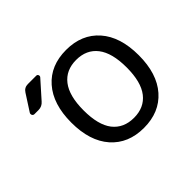

<svg xmlns="http://www.w3.org/2000/svg" viewBox="-154 -1052 1309 1309"><g transform="rotate(-45 500.0 -397.5)"><path d="M424.8 -177.7Q479.5 -108.4 578.6 -108.4Q677.7 -108.4 731.9 -177.7Q786.1 -247.1 786.1 -387.2Q786.1 -527.3 731.9 -597.2Q677.7 -667 578.6 -667Q479.5 -667 425.3 -597.2Q371.1 -527.3 371.1 -387.2Q371.1 -247.1 424.8 -177.7ZM176.8 -753.9Q195.3 -783.2 229.5 -783.2H309.6Q320.3 -783.2 324.2 -773.9Q328.1 -764.6 322.3 -756.8L211.9 -632.8Q189.5 -606.4 155.3 -606.4H116.2Q105.5 -606.4 99.6 -616.2Q97.7 -621.1 97.7 -626Q97.7 -630.9 100.6 -635.7ZM340.8 -665Q427.7 -763.7 578.1 -763.7Q728.5 -763.7 815.9 -664.6Q903.3 -565.4 903.3 -387.7Q903.3 -210 815.9 -110.8Q728.5 -11.7 578.1 -11.7Q427.7 -11.7 340.3 -110.8Q252.9 -210 252.9 -387.7Q252.9 -565.4 340.8 -665Z"/></g></svg>

Font: Gen Jyuu Gothic L Monospace Medium
Style: Regular
Weight: 500
Designer: [Source Han Sans]
Ryoko NISHIZUKA  (kana & ideographs); Paul D. Hunt (Latin, Greek & Cyrillic); Wenlong ZHANG  (bopomofo
Version: Version 1.002.20150607